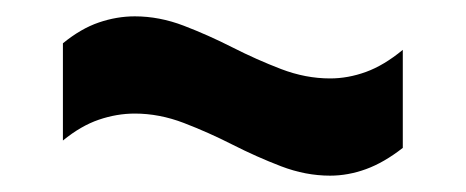

<svg xmlns="http://www.w3.org/2000/svg" viewBox="-20 -430 570 235"><path d="M473 -249Q450 -231 428 -223Q406 -215 384 -215Q354 -215 324 -226.5Q294 -238 264.5 -253Q235 -268 205 -279.5Q175 -291 145 -291Q123 -291 101 -283.5Q79 -276 57 -258V-377Q79 -395 101 -402.5Q123 -410 145 -410Q175 -410 205 -398.5Q235 -387 264.5 -372Q294 -357 324 -345.5Q354 -334 384 -334Q406 -334 428 -342Q450 -350 473 -369Z"/></svg>

Font: Changa
Style: Bold
Weight: 700
Designer: Eduardo Rodriguez Tunni
Foundry: Eduardo Rodriguez Tunni
Version: Version 3.002; ttfautohint (v1.8.2)